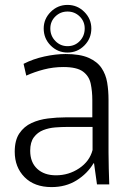

<svg xmlns="http://www.w3.org/2000/svg" viewBox="-20 -751 534 782"><path d="M190 11Q120 11 80 -29.5Q40 -70 40 -133Q40 -180 59 -208Q78 -236 108.5 -250Q139 -264 175.5 -268.5Q212 -273 246 -273H356V-343Q356 -379 349.5 -410Q343 -441 318 -459.5Q293 -478 238 -478Q197 -478 158.5 -468Q120 -458 87 -443L76 -491Q115 -511 161 -521Q207 -531 247 -531Q306 -531 341 -515.5Q376 -500 393.5 -474Q411 -448 416.5 -415Q422 -382 422 -345V-130Q422 -101 423 -65Q424 -29 425 0H375L363 -86H361Q336 -44 292 -16.5Q248 11 190 11ZM208 -37Q260 -37 302.5 -65.5Q345 -94 357 -140V-234H253Q231 -234 205 -232Q179 -230 156 -221Q133 -212 118 -192Q103 -172 103 -137Q103 -90 131.5 -63.5Q160 -37 208 -37ZM255 -537Q215 -537 186.5 -565.5Q158 -594 158 -635Q158 -674 186.5 -702.5Q215 -731 255 -731Q295 -731 323.5 -702.5Q352 -674 352 -635Q352 -594 323.5 -565.5Q295 -537 255 -537ZM255 -563Q285 -563 305 -584Q325 -605 325 -635Q325 -664 304.5 -684Q284 -704 255 -704Q226 -704 205.5 -684Q185 -664 185 -635Q185 -605 205.5 -584Q226 -563 255 -563Z"/></svg>

Font: Murecho Light
Style: Regular
Weight: 300
Designer: Neil Summerour
Foundry: Positype
Version: Version 1.010; ttfautohint (v1.8.3)